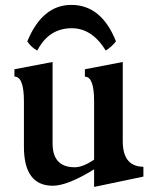

<svg xmlns="http://www.w3.org/2000/svg" viewBox="-20 -737 607 772"><path d="M358.4 14.6V-56.2Q251.5 9.8 192.4 9.8Q76.2 9.8 76.2 -147V-330.1Q76.2 -429.2 38.1 -429.2V-458.5L191.4 -487.8V-160.2Q191.4 -64.5 280.8 -64.5Q313.5 -64.5 358.4 -95.2V-330.1Q358.4 -428.7 321.3 -428.7V-458.5L473.6 -487.8V-168.9Q473.6 -67.4 556.6 -66.4V-26.9ZM266.6 -717.3Q388.2 -717.3 446.3 -570.8Q430.2 -549.8 405.3 -533.7Q350.1 -623.5 268.6 -623.5Q176.3 -623.5 129.9 -533.7Q104.5 -547.4 89.8 -570.8Q150.4 -717.3 266.6 -717.3Z"/></svg>

Font: Kelvinch
Style: Bold
Weight: 700
Designer: Paul James Miller
Foundry: High-Logic / Made with FontCreator
Version: Version 3.501;March 28, 2021;FontCreator 13.0.0.2683 64-bit